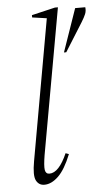

<svg xmlns="http://www.w3.org/2000/svg" viewBox="-54 -785 457 831"><g transform="rotate(-5 174.5 -370.0)"><path d="M105 10Q81 10 69.5 -12Q58 -34 69 -95L178 -707L115 -716V-726L217 -750H230L117 -119Q109 -71 112 -53.5Q115 -36 131 -36Q172 -36 208 -118L222 -113Q196 -48 166 -19Q136 10 105 10ZM239 -553 304 -740H348Q350 -724 344.5 -710.5Q339 -697 326 -676L249 -553Z"/></g></svg>

Font: Spectral ExtraLight
Style: Italic
Weight: 275
Italic angle: -10°
Designer: Jean-Baptiste Levee
Foundry: Production Type
Version: Version 2.001